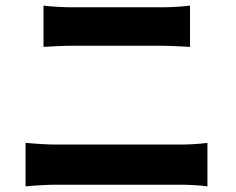

<svg xmlns="http://www.w3.org/2000/svg" viewBox="-20 -700 840 684"><path d="M657 -680C634 -677 591 -674 559 -674H238C211 -674 164 -676 135 -680V-533C162 -535 208 -537 238 -537H559C587 -537 633 -534 657 -533V-680ZM719 -191C688 -187 652 -185 624 -185H179C148 -185 102 -188 71 -191V-36C100 -39 148 -42 179 -42H624C648 -42 694 -40 719 -36V-191Z"/></svg>

Font: Glow Sans TC Compressed
Style: Bold
Weight: 700
Width: 2
Designer: Ryoko NISHIZUKA (kana, bopomofo & ideographs); Paul D. Hunt (Latin, Greek & Cyrillic); Sandoll Communications, Soo-young
Version: Version 0.93